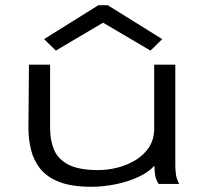

<svg xmlns="http://www.w3.org/2000/svg" viewBox="-20 -705 790 736"><path d="M330 11Q255 11 207.5 -7.5Q160 -26 134.5 -58Q109 -90 99 -130.5Q89 -171 89 -214L91 -457H172V-214Q172 -168 187 -131.5Q202 -95 242 -74Q282 -53 357 -53Q393 -53 430.5 -62.5Q468 -72 500 -91.5Q532 -111 551.5 -141Q571 -171 571 -212V-457H652V-71Q652 -53 654.5 -35.5Q657 -18 667 0H588Q577 -17 574.5 -35Q572 -53 572 -70Q550 -45 510 -26.5Q470 -8 422.5 1.5Q375 11 330 11ZM194 -511 149 -555 357 -685H393L602 -555L557 -511L375 -618Z"/></svg>

Font: Inconsolata ExtraExpanded
Style: Regular
Weight: 400
Width: 8
Monospace: yes
Designer: Raph Levien, Cyreal, Brenton Simpson
Foundry: Raph Levien, Cyreal, Google
Version: Version 3.000; ttfautohint (v1.8.2.53-6de2)